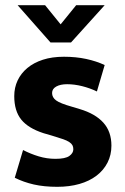

<svg xmlns="http://www.w3.org/2000/svg" viewBox="-20 -710 484 741"><path d="M354 -357Q327 -370 297 -377.5Q267 -385 239 -385Q213 -385 197 -376Q181 -367 181 -351Q181 -334 196.5 -322.5Q212 -311 258 -298L288 -289Q348 -271 379 -236.5Q410 -202 410 -148Q410 -112 395 -82.5Q380 -53 352.5 -32Q325 -11 286.5 0Q248 11 201 11Q150 11 110.5 2Q71 -7 37 -24L69 -131Q98 -116 129.5 -106.5Q161 -97 194 -97Q232 -97 247.5 -108Q263 -119 263 -134Q263 -143 259.5 -149.5Q256 -156 247 -162Q238 -168 221.5 -173.5Q205 -179 179 -187L148 -196Q89 -215 62 -248.5Q35 -282 35 -339Q35 -372 48 -399.5Q61 -427 85.5 -447.5Q110 -468 145.5 -479.5Q181 -491 227 -491Q273 -491 312.5 -482.5Q352 -474 384 -459ZM48 -690H154L214 -616L274 -690H384L254 -546H175Z"/></svg>

Font: Mukta Vaani ExtraBold
Style: Regular
Weight: 800
Designer: Noopur Datye, Girish Dalvi, Yashodeep Gholap, Pallavi Karambelkar
Foundry: Ek Type
Version: Version 2.538;PS 1.000;hotconv 16.6.51;makeotf.lib2.5.65220;